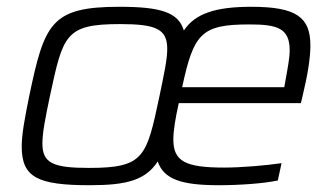

<svg xmlns="http://www.w3.org/2000/svg" viewBox="-20 -538 986 566"><path d="M245 8C354 8 409 -7 445 -62C463 -9 516 8 625 8C685 8 758 3 799 -6L810 -57C762 -50 691 -44 641 -44C527 -44 491 -62 491 -127C491 -153 497 -189 507 -234H867L872 -255C887 -317 895 -367 895 -404C895 -487 854 -518 721 -518C615 -518 555 -498 522 -448C506 -502 453 -518 332 -518C130 -518 111 -469 66 -254C53 -190 44 -142 44 -106C44 -15 91 8 245 8ZM243 -43C138 -43 105 -56 105 -115C105 -147 114 -192 127 -254C166 -435 172 -467 334 -467C439 -467 473 -453 473 -394C473 -362 464 -322 450 -254C412 -76 406 -43 243 -43ZM818 -281H517C551 -439 573 -466 715 -466C798 -466 834 -455 834 -389C834 -370 830 -347 818 -281Z"/></svg>

Font: Saira UNSAM Light Italic
Style: Regular
Weight: 300
Italic angle: -12°
Designer: Hector Gatti with collaboration of the Omnibus-Type team
Foundry: Omnibus-Type
Version: Version 0.072;PS 000.072;hotconv 1.0.88;makeotf.lib2.5.64775